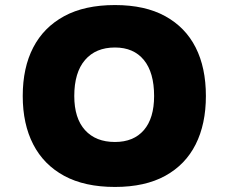

<svg xmlns="http://www.w3.org/2000/svg" viewBox="-20 -730 905 760"><path d="M435 10Q315 10 234 -34Q153 -78 111.5 -158.5Q70 -239 70 -350Q70 -462 111.5 -542Q153 -622 234 -666Q315 -710 435 -710Q554 -710 634 -666Q714 -622 754.5 -542Q795 -462 795 -350Q795 -239 754.5 -158.5Q714 -78 634 -34Q554 10 435 10ZM435 -168Q509 -168 549.5 -215Q590 -262 590 -350Q590 -443 549.5 -492.5Q509 -542 435 -542Q359 -542 316.5 -492.5Q274 -443 274 -350Q274 -262 316.5 -215Q359 -168 435 -168Z"/></svg>

Font: Lexend Mega Black
Style: Regular
Weight: 900
Version: Version 1.007